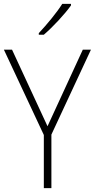

<svg xmlns="http://www.w3.org/2000/svg" viewBox="-20 -970 489 990"><path d="M346 -942V-950H301C272 -904 222 -844 180 -799V-791H206C253 -831 314 -897 346 -942ZM225 -319 42 -714H0L206 -274V0H245V-276L449 -714H407Z"/></svg>

Font: Noto Sans Thai SemCond ExtLt
Style: Regular
Weight: 200
Width: 4
Designer: Monotype Design Team
Foundry: Monotype Imaging Inc.
Version: Version 2.002